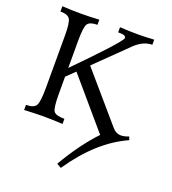

<svg xmlns="http://www.w3.org/2000/svg" viewBox="-167 -817 1077 1204"><g transform="rotate(20 372.0 -215.0)"><path d="M377.9 262.7 348.1 245.6Q438.5 90.3 539.1 -16.1L263.7 -338.4L207.5 -284.2V-170.4Q207.5 -75.7 221.7 -54.9Q235.8 -34.2 293.9 -34.2V0Q220.7 -3.9 163.1 -3.9Q114.7 -3.9 37.6 0V-34.2Q91.3 -34.2 105 -60.8Q118.7 -87.4 118.7 -180.2V-526.4Q118.7 -609.9 105 -634Q91.3 -658.2 40.5 -658.2V-693.4Q108.9 -689.5 163.1 -689.5Q223.6 -689.5 287.1 -693.4V-659.2Q237.3 -659.2 222.4 -637.5Q207.5 -615.7 207.5 -525.4V-342.3Q471.7 -610.4 477.1 -638.7Q477.1 -649.4 467.5 -654.3Q458 -659.2 425.3 -659.2V-693.4Q486.8 -689.5 545.9 -689.5Q588.9 -689.5 653.3 -693.4V-659.2Q593.8 -659.2 538.6 -606.4L331.1 -403.8L604 -86.9Q627.9 -57.6 662.6 -57.6Q684.1 -57.6 713.9 -69.3L721.7 -47.4Q530.8 37.6 377.9 262.7Z"/></g></svg>

Font: Kelvinch
Style: Regular
Weight: 400
Designer: Paul James MIller
Foundry: High-Logic / Made with FontCreator
Version: Version 3.30 September 23, 2016